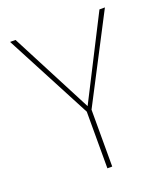

<svg xmlns="http://www.w3.org/2000/svg" viewBox="-127 -771 748 860"><g transform="rotate(-20 247.0 -340.5)"><path d="M260 -271V0H237V-270L21 -681H47L249 -292L447 -681H473Z"/></g></svg>

Font: Fira Sans Thin
Style: Regular
Weight: 100
Designer: bBox Type GmbH & Carrois Corporate GbR & Edenspiekermann AG
Foundry: bBox Type GmbH & Carrois Corporate GbR & Edenspiekermann AG
Version: Version 4.301